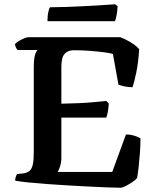

<svg xmlns="http://www.w3.org/2000/svg" viewBox="-20 -878 737 898"><path d="M544 0Q522 0 482.5 -1.5Q443 -3 394.5 -5.5Q346 -8 295 -11Q244 -14 196 -17.5Q148 -21 110 -25Q72 -29 51 -33Q51 -43 54 -51.5Q57 -60 60 -64L89 -67Q108 -70 118.5 -79Q129 -88 133.5 -109Q138 -130 138 -167V-566Q138 -595 141.5 -612Q145 -629 150 -636.5Q155 -644 156 -644H62Q58 -649 54.5 -656Q51 -663 50 -672Q56 -679 68.5 -686.5Q81 -694 94 -699Q107 -704 112 -704H542Q567 -695 591.5 -680Q616 -665 631 -648Q627 -586 617.5 -539.5Q608 -493 600 -470Q580 -470 562 -474Q544 -478 534 -482L508 -626Q493 -630 466 -633.5Q439 -637 403.5 -640Q368 -643 327 -643Q302 -643 288.5 -632Q275 -621 271 -603.5Q267 -586 267 -566V-393Q311 -394 347.5 -395.5Q384 -397 416 -400Q448 -403 477 -406L489 -393Q487 -370 484 -353.5Q481 -337 477 -328H267V-141Q267 -118 261 -100Q255 -82 250 -74H505L569 -249Q591 -249 610.5 -242.5Q630 -236 637 -231Q637 -199 634.5 -164Q632 -129 628.5 -97.5Q625 -66 621 -45Q614 -36 598.5 -26Q583 -16 568 -8Q553 0 544 0ZM202 -779Q202 -805 206 -822.5Q210 -840 214 -844Q246 -844 290.5 -845.5Q335 -847 381 -849.5Q427 -852 464 -854.5Q501 -857 519 -858L530 -849Q529 -825 525 -806Q521 -787 518 -779Z"/></svg>

Font: Texturina 12pt SemiBold
Style: Regular
Weight: 600
Designer: Guillermo Torres Carreño
Foundry: Omnibus-Type
Version: Version 1.002